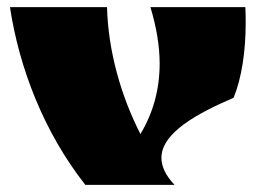

<svg xmlns="http://www.w3.org/2000/svg" viewBox="-20 -520 743 540"><path d="M471 0C445 -27 434 -53 434 -76C434 -147 537 -202 637 -245C660 -301 671 -377 671 -456C671 -471 671 -485 670 -500H403C420 -444 429 -391 429 -341C429 -269 411 -203 375 -143C320 -250 284 -378 281 -500H8C34 -329 103 -149 220 0Z"/></svg>

Font: Ruslan Display
Style: Regular
Weight: 400
Designer: Denis Masharov, Vladimir Rabdu
Foundry: Denis Masharov, Vladimir Rabdu
Version: Version 1.001